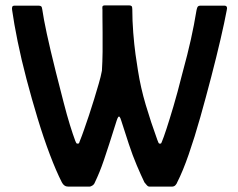

<svg xmlns="http://www.w3.org/2000/svg" viewBox="-20 -694 886 714"><path d="M234 0Q218 0 210 -16Q189 -57 165.5 -119Q142 -181 120 -253.5Q98 -326 78.5 -400Q59 -474 45.5 -540.5Q32 -607 25 -657Q24 -664 25.5 -668.5Q27 -673 35 -673Q36 -673 48.5 -673Q61 -673 77 -673Q93 -673 106.5 -673Q120 -673 123 -673Q130 -673 133 -670.5Q136 -668 137 -660Q142 -625 154 -569Q166 -513 188 -425Q204 -362 216.5 -313.5Q229 -265 240 -229.5Q251 -194 260 -170Q262 -165 263.5 -162.5Q265 -160 267 -160Q269 -160 269 -160Q269 -160 271 -160Q273 -160 274.5 -163Q276 -166 277 -170Q284 -187 292.5 -211.5Q301 -236 311 -265.5Q321 -295 330 -325Q339 -355 347 -382Q355 -409 359 -431Q361 -463 361.5 -501Q362 -539 361.5 -574Q361 -609 361 -632.5Q361 -656 361 -658Q360 -665 361 -669.5Q362 -674 371 -674Q374 -674 386.5 -674Q399 -674 415 -674Q431 -674 444 -674Q457 -674 460 -674Q466 -674 469 -671.5Q472 -669 472 -660Q472 -617 475.5 -572.5Q479 -528 484 -491.5Q489 -455 493 -432Q503 -368 522 -304Q541 -240 565 -174Q568 -166 569.5 -163Q571 -160 573 -160Q575 -160 575.5 -160Q576 -160 577 -160Q580 -160 582 -167Q588 -181 599 -214.5Q610 -248 625 -298.5Q640 -349 656 -413Q668 -457 676 -489Q684 -521 690 -548Q696 -575 701 -601Q706 -627 711 -657Q713 -667 716 -670Q719 -673 725 -673Q728 -673 741 -673Q754 -673 769.5 -673Q785 -673 798 -673Q811 -673 814 -673Q828 -673 823 -655Q815 -612 800 -547.5Q785 -483 765.5 -408Q746 -333 725 -258.5Q704 -184 682 -120.5Q660 -57 639 -16Q638 -12 633 -6Q628 0 619 0Q611 0 594.5 0Q578 0 561.5 0Q545 0 536 0Q530 0 524.5 -7Q519 -14 517 -16Q504 -43 488.5 -79.5Q473 -116 459 -158.5Q445 -201 431 -245Q428 -256 424 -260Q420 -264 414 -246Q398 -195 386.5 -159.5Q375 -124 366.5 -99Q358 -74 350 -54.5Q342 -35 333 -16Q330 -8 323.5 -4Q317 0 313 0Q305 0 288.5 0Q272 0 256.5 0Q241 0 234 0Z"/></svg>

Font: Glory SemiBold
Style: Regular
Weight: 600
Designer: Robert Leuschke
Foundry: Robert Leuschke
Version: Version 1.011